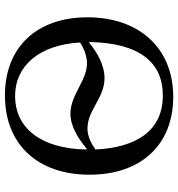

<svg xmlns="http://www.w3.org/2000/svg" viewBox="8 -717 721 777"><g transform="rotate(-90 368.5 -328.5)"><path d="M152 -303C178 -321 206 -335 237 -335C312 -335 360 -266 441 -266C495 -266 548 -298 584 -328L587 -327C583 -121 502 -30 371 -30C226 -30 160 -139 152 -303ZM585 -365C560 -348 528 -337 500 -337C431 -337 373 -404 297 -404C245 -404 194 -371 155 -338L152 -339C155 -531 245 -628 368 -628C492 -628 576 -528 585 -365ZM687 -335C687 -537 569 -669 371 -669C170 -669 50 -534 50 -327C50 -117 172 12 365 12C566 12 687 -130 687 -335Z"/></g></svg>

Font: STIX Two Math
Style: Regular
Weight: 400
Designer: Ross Mills, John Hudson & Paul Hanslow, Tiro Typeworks Ltd; with portions MicroPress Inc., with additions and correction
Foundry: Tiro Typeworks Ltd
Version: Version 2.02 b142